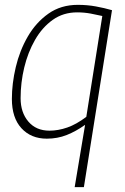

<svg xmlns="http://www.w3.org/2000/svg" viewBox="-20 -562 516 792"><path d="M442 -520 326 210H288L331 -47Q293 -20 255 -5Q217 10 173 10Q108 10 68.5 -33Q29 -76 29 -154Q29 -217 45 -285Q61 -353 94.5 -411Q128 -469 179.5 -505.5Q231 -542 301 -542Q340 -542 375.5 -535.5Q411 -529 442 -520ZM402 -496Q381 -501 354 -506Q327 -511 298 -511Q241 -511 197.5 -480Q154 -449 124.5 -397.5Q95 -346 80 -283.5Q65 -221 65 -157Q65 -98 97 -60.5Q129 -23 184 -23Q220 -23 257.5 -36Q295 -49 336 -80Z"/></svg>

Font: Georama ExtraLight
Style: Italic
Weight: 200
Italic angle: -9°
Designer: Jean-Baptiste Levee
Foundry: Production Type
Version: Version 1.000